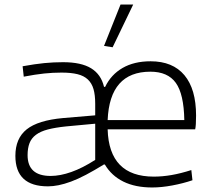

<svg xmlns="http://www.w3.org/2000/svg" viewBox="-20 -819 941 849"><path d="M440 -616 513 -799H569L478 -610ZM653 10Q578 10 525.5 -16Q473 -42 444 -91L440 -92Q396 -65 360 -46Q324 -27 294 -16Q264 -5 239 0Q214 5 192 5Q48 5 48 -130Q48 -207 98 -247Q148 -287 259 -297L401 -309V-360Q401 -399 393.5 -425Q386 -451 368.5 -467.5Q351 -484 322.5 -491Q294 -498 252 -498Q214 -498 175.5 -494Q137 -490 85 -480L80 -526Q135 -536 176 -540Q217 -544 259 -544Q339 -544 383 -517Q427 -490 440 -435H445Q471 -489 522 -518.5Q573 -548 646 -548Q744 -548 795.5 -486.5Q847 -425 847 -308Q847 -263 843 -247H456Q462 -38 660 -38Q698 -38 738.5 -45Q779 -52 826 -67L831 -22Q790 -8 742 1Q694 10 653 10ZM795 -288Q793 -403 757.5 -452.5Q722 -502 645 -502Q465 -502 456 -288ZM204 -41Q246 -41 295.5 -58.5Q345 -76 401 -112V-272L272 -260Q224 -255 191.5 -246.5Q159 -238 139 -223Q119 -208 110.5 -186Q102 -164 102 -133Q102 -41 204 -41Z"/></svg>

Font: Encode Sans Wide
Style: ExtraLight
Weight: 200
Designer: Pablo Impallari, Andres Torresi
Foundry: Pablo Impallari, Andres Torresi
Version: Version 1.000; ttfautohint (v1.00) -l 8 -r 50 -G 200 -x 14 -